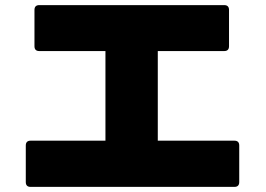

<svg xmlns="http://www.w3.org/2000/svg" viewBox="-20 -739 1040 752"><path d="M81 -26V-169Q81 -188 100 -188H393V-539H134Q115 -539 115 -558V-700Q115 -719 134 -719H858Q877 -719 877 -700V-558Q877 -539 858 -539H598V-188H898Q917 -188 917 -169V-26Q917 -7 898 -7H100Q81 -7 81 -26Z"/></svg>

Font: LINE Seed JP_TTF ExtraBold
Style: Regular
Weight: 800
Designer: LY Corporation & Fontrix & Fontworks
Version: Version 1.015